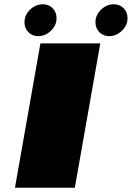

<svg xmlns="http://www.w3.org/2000/svg" viewBox="-20 -878 616 898"><path d="M50 0 169 -675H449L330 0ZM159 -709Q130.5 -709 112.5 -727.8Q94.5 -746.5 94.5 -774Q94.5 -808 120.8 -833Q147 -858 180 -858Q208.5 -858 226.5 -839.2Q244.5 -820.5 244.5 -793Q244.5 -759.5 218.2 -734.2Q192 -709 159 -709ZM491 -709Q462.5 -709 444.5 -727.8Q426.5 -746.5 426.5 -774Q426.5 -808 452.8 -833Q479 -858 512 -858Q540.5 -858 558.5 -839.2Q576.5 -820.5 576.5 -793Q576.5 -759.5 550.2 -734.2Q524 -709 491 -709Z"/></svg>

Font: Anybody UltraExpanded Black
Style: Italic
Weight: 900
Width: 9
Italic angle: -10°
Designer: Tyler Finck
Foundry: Etcetera Type Company
Version: Version 1.010; ttfautohint (v1.8.3) -l 8 -r 50 -G 200 -x 14 